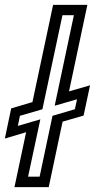

<svg xmlns="http://www.w3.org/2000/svg" viewBox="-55 -770 390 790"><path d="M4.5 0 52.5 -226 -35 -200 -9 -324 78.5 -350 163.5 -750H304.5L229 -394L315.5 -419L289 -294.5L202.5 -269.5L145.5 0ZM60.5 -43H108L161 -293.5L253 -320.5L262 -361.5L170 -335L249 -707.5H202L119.5 -320.5L27 -293.5L18.5 -252L111 -279Z"/></svg>

Font: Tourney Expanded Medium
Style: Italic
Weight: 500
Width: 7
Italic angle: -12°
Designer: Tyler Finck
Foundry: Etcetera Type Co
Version: Version 1.010; ttfautohint (v1.8.3)